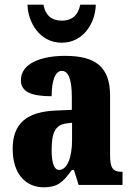

<svg xmlns="http://www.w3.org/2000/svg" viewBox="-20 -788 563 818"><path d="M243 -606C337 -606 387 -693 388 -768H322C312 -720 284 -700 243 -700C203 -700 174 -720 165 -768H97C99 -693 149 -606 243 -606ZM166 10C225 10 248 -11 286 -64H295L315 0H502V-56H499C461 -56 449 -72 449 -126V-380C449 -505 385 -550 257 -550C155 -550 69 -518 69 -446C69 -398 111 -378 200 -378C200 -448 217 -486 243 -486C272 -486 286 -449 286 -374V-320L218 -317C95 -312 34 -263 34 -154C34 -42 94 10 166 10ZM232 -64C210 -64 200 -95 200 -150C200 -221 215 -256 262 -262L287 -265V-191C287 -115 265 -64 232 -64Z"/></svg>

Font: Noto Serif Hebrew ExtraCondensed Black
Style: Regular
Weight: 900
Width: 2
Designer: Monotype Design Team
Foundry: Monotype Imaging Inc.
Version: Version 2.004